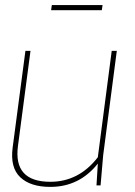

<svg xmlns="http://www.w3.org/2000/svg" viewBox="-20 -730 530 756"><path d="M80.1 -529.8H100.1L50.8 -155.8Q31.7 -14.2 178.2 -14.2Q290.5 -14.2 365.2 -110.8L419.9 -529.8H439.9L386.2 -118.2L376 0H359.9L365.2 -85.9Q292.5 5.9 178.2 5.9Q99.6 5.9 59.6 -32.2Q19.5 -70.3 29.8 -148.9ZM181.2 -689.9 184.1 -710H383.8L380.9 -689.9Z"/></svg>

Font: Cooper Hewitt
Style: Thin Italic
Weight: 702
Designer: Village Type and Design LLC
Foundry: Cooper Hewitt Smithsonian Design Museum
Version: 1.000